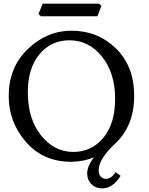

<svg xmlns="http://www.w3.org/2000/svg" viewBox="-20 -870 810 1044"><path d="M367.7 9.8Q214.8 9.8 121.1 -98.1Q27.3 -206.1 27.3 -347.7Q27.3 -503.4 131.1 -603.3Q234.9 -703.1 368.7 -703.1Q511.7 -703.1 610.6 -606.4Q709.5 -509.8 709.5 -348.6Q709.5 -184.6 605.2 -88.1Q501 8.3 367.7 9.8ZM378.4 -43.9Q478.5 -43.9 542.2 -121.3Q606 -198.7 606 -332.5Q606 -473.1 534.7 -562Q463.4 -650.9 357.4 -650.9Q257.3 -650.9 194.3 -574.7Q131.3 -498.5 131.3 -369.1Q131.3 -223.6 203.1 -133.8Q274.9 -43.9 378.4 -43.9ZM535.2 154.3Q500 154.3 477.1 131.3Q454.1 108.4 454.1 74.2Q454.1 -1 569.3 -86.9L601.6 -85Q516.6 -3.9 516.6 56.6Q516.6 78.1 527.8 90.3Q539.1 102.5 556.6 102.5Q585 102.5 608.4 66.4L635.7 85.9Q593.8 154.3 535.2 154.3ZM509.8 -781.7H202.1L189.5 -794.4L211.9 -850.1H519.5L531.2 -837.4Z"/></svg>

Font: Almanac
Style: Regular
Weight: 400
Designer: Eden's Almanac
Version: Version 3.501;March 28, 2021;FontCreator 13.0.0.2683 64-bit